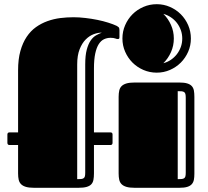

<svg xmlns="http://www.w3.org/2000/svg" viewBox="-20 -892 988 912"><path d="M426.3 -203.1V-68.4Q426.3 -50.8 423.8 -37.8Q421.4 -24.9 413.6 -16.6Q405.8 -8.3 391.4 -4.2Q377 0 353 0H141.1Q117.7 0 103 -4.4Q88.4 -8.8 80.1 -17.1Q71.8 -25.4 68.8 -38.1Q65.9 -50.8 65.9 -67.9V-203.1H25.4Q15.1 -203.1 15.1 -213.9V-252.9Q15.1 -263.2 25.4 -263.2H65.9V-558.1Q65.9 -610.8 76.9 -649.9Q87.9 -689 106.7 -717Q125.5 -745.1 150.9 -763.2Q176.3 -781.2 205.6 -791.7Q234.9 -802.2 266.4 -806.2Q297.9 -810.1 329.1 -810.1Q356 -810.1 385.5 -806.6Q415 -803.2 442.6 -797.6Q470.2 -792 494.1 -784.4Q518.1 -776.9 534.7 -769Q538.6 -767.1 543 -763.2Q547.4 -759.3 547.4 -749.5V-715.3Q547.4 -709 544.9 -707.8Q542.5 -706.5 540.5 -706.5Q534.2 -706.5 526.9 -709.5Q519.5 -712.4 504.9 -712.4Q488.8 -712.4 474.4 -705.8Q460 -699.2 449.2 -682.6Q438.5 -666 432.4 -637.7Q426.3 -609.4 426.3 -566.4V-263.2H504.4Q514.6 -263.2 514.6 -252.9V-213.9Q514.6 -203.1 504.4 -203.1ZM543.5 -432.1Q543.5 -448.7 546.4 -461.7Q549.3 -474.6 557.6 -482.9Q565.9 -491.2 580.6 -495.6Q595.2 -500 618.7 -500H832.5Q855 -500 868.9 -495.8Q882.8 -491.7 890.6 -483.4Q898.4 -475.1 900.9 -462.4Q903.3 -449.7 903.3 -432.1V-66.9Q903.3 -50.3 900.9 -37.8Q898.4 -25.4 890.6 -16.8Q882.8 -8.3 868.9 -4.2Q855 0 832.5 0H618.7Q595.2 0 580.6 -4.4Q565.9 -8.8 557.6 -17.1Q549.3 -25.4 546.4 -38.1Q543.5 -50.8 543.5 -67.9ZM561.5 -709Q561.5 -742.7 574.5 -772.5Q587.4 -802.2 609.4 -824.2Q631.3 -846.2 661.1 -859.1Q690.9 -872.1 724.6 -872.1Q757.8 -872.1 787.4 -859.1Q816.9 -846.2 838.9 -824.2Q860.8 -802.2 873.8 -772.5Q886.7 -742.7 886.7 -709Q886.7 -675.8 873.8 -646.2Q860.8 -616.7 838.9 -594.7Q816.9 -572.8 787.4 -559.8Q757.8 -546.9 724.6 -546.9Q690.9 -546.9 661.1 -559.8Q631.3 -572.8 609.4 -594.7Q587.4 -616.7 574.5 -646.2Q561.5 -675.8 561.5 -709ZM346.7 -41Q358.4 -41 365.7 -41.7Q373 -42.5 377.4 -45.7Q381.8 -48.8 383.3 -54.9Q384.8 -61 384.8 -72.3V-585.9Q384.8 -628.9 392.1 -656Q399.4 -683.1 410.6 -699.5Q421.9 -715.8 436 -723.9Q450.2 -731.9 463.4 -736.8Q445.8 -737.3 425.3 -729.7Q404.8 -722.2 387.2 -704.6Q369.6 -687 358.2 -658Q346.7 -628.9 346.7 -585.9ZM862.3 -427.7Q862.3 -438.5 860.8 -444.8Q859.4 -451.2 855 -454.3Q850.6 -457.5 843.3 -458.3Q835.9 -459 824.2 -459V-41Q835.9 -41 843.3 -41.7Q850.6 -42.5 855 -45.7Q859.4 -48.8 860.8 -54.9Q862.3 -61 862.3 -72.3ZM805.7 -709Q805.7 -674.8 792.2 -644.5Q778.8 -614.3 755.9 -591.8Q775.4 -596.7 791.7 -607.9Q808.1 -619.1 820.1 -634.5Q832 -649.9 838.9 -668.9Q845.7 -688 845.7 -709Q845.7 -730 838.9 -749Q832 -768.1 820.1 -783.4Q808.1 -798.8 791.7 -809.8Q775.4 -820.8 755.9 -826.2Q778.8 -803.7 792.2 -773.4Q805.7 -743.2 805.7 -709Z"/></svg>

Font: Fascinate Inline
Style: Regular
Weight: 900
Designer: Astigmatic (AOETI)
Foundry: Astigmatic (AOETI)
Version: Version 1.000